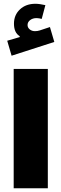

<svg xmlns="http://www.w3.org/2000/svg" viewBox="-20 -1007 328 1027"><path d="M235.8 -638.2V0H53.2V-638.2ZM222.7 -979.5 203.1 -905.8Q196.3 -907.7 189.5 -908.9Q182.6 -910.2 175.8 -910.2Q155.3 -910.2 141.4 -899.7Q127.4 -889.2 127.4 -873Q127.4 -859.4 138.9 -849.9Q150.4 -840.3 167 -840.3Q180.7 -840.3 192.4 -844.2L247.1 -862.3L270.5 -782.7L42 -709L18.6 -789.1L85.4 -808.6V-813.5Q54.7 -832 54.7 -880.4Q54.7 -926.8 86.7 -956.8Q118.7 -986.8 169.4 -986.8Q180.7 -986.8 193.8 -984.9Q207 -982.9 222.7 -979.5Z"/></svg>

Font: Estedad-FD Black
Style: Regular
Weight: 900
Designer: Amin Abedi
Version: Version 7.3